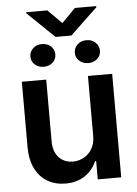

<svg xmlns="http://www.w3.org/2000/svg" viewBox="-59 -927 701 980"><g transform="rotate(-5 291.0 -437.5)"><path d="M398.4 -530.3H522.5V0H402.3V-93.8H396.5Q377.4 -47.9 336.2 -20.5Q294.9 6.8 237.3 6.8Q185.1 6.8 145 -16.6Q105 -40 82.5 -85Q60.1 -129.9 59.6 -192.4V-530.3H184.6V-211.9Q184.6 -178.7 197 -153.6Q209.5 -128.4 232.2 -115Q254.9 -101.6 285.2 -101.6Q313.5 -101.6 339.6 -115.5Q365.7 -129.4 382.1 -156.7Q398.4 -184.1 398.4 -222.7ZM177.7 -712.9Q206.5 -712.9 224.4 -696Q242.2 -679.2 242.2 -654.3Q242.2 -629.9 224.1 -613.3Q206.1 -596.7 177.7 -596.7Q150.4 -596.7 132.3 -613.3Q114.3 -629.9 114.3 -654.3Q114.3 -678.2 132.1 -695.6Q149.9 -712.9 177.7 -712.9ZM406.2 -712.9Q434.1 -712.9 452.4 -695.6Q470.7 -678.2 470.7 -653.3Q470.7 -629.4 452.4 -612.5Q434.1 -595.7 406.2 -595.7Q378.4 -595.7 360.1 -612.5Q341.8 -629.4 341.8 -653.3Q341.8 -678.2 360.1 -695.6Q378.4 -712.9 406.2 -712.9ZM292 -810.5 362.3 -881.8H471.7V-876L332 -743.2H251L112.3 -877V-881.8H220.7Z"/></g></svg>

Font: Pretendard Std SemiBold
Style: Regular
Weight: 600
Designer: Base glyphs from Inter by Rasmus Andersson; Hangeul glyphs from Noto Sans CJK(Source Han Sans) by Jang Soo-young and Kan
Foundry: Kil Hyung-jin
Version: Version 1.309